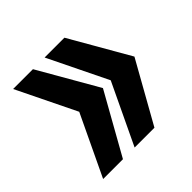

<svg xmlns="http://www.w3.org/2000/svg" viewBox="-131 -635 733 733"><g transform="rotate(-45 235.5 -268.0)"><path d="M308 -25H201L318 -271L201 -511H308L446 -271ZM138 -25H31L148 -271L31 -511H138L276 -271Z"/></g></svg>

Font: Zilla Slab Bold
Style: Bold
Weight: 700
Designer: Typotheque.com
Foundry: Typotheque type foundry
Version: Version 1.1; 2017; ttfautohint (v1.6)